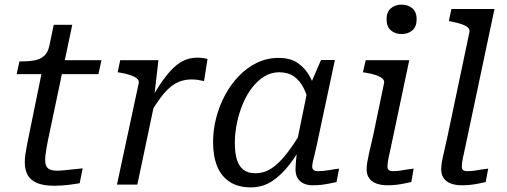

<svg xmlns="http://www.w3.org/2000/svg" viewBox="-20 -797 2190 829"><path d="M214 5Q170 5 142 -6Q114 -17 100.5 -39.5Q87 -62 87 -98Q87 -114 90 -134Q93 -154 97.5 -176Q102 -198 106 -218L168 -522L217 -537H418L405 -477H52L64 -532H75Q108 -532 132 -537Q156 -542 171.5 -556.5Q187 -571 193 -599L212 -690H292L186 -186Q184 -173 181 -158Q178 -143 176.5 -129.5Q175 -116 175 -106Q175 -80 187.5 -70Q200 -60 226 -60Q239 -60 259.5 -62Q280 -64 301.5 -66.5Q323 -69 337 -70L324 -6Q302 -2 273.5 1.5Q245 5 214 5Z M485 0H573L652 -375L646 -380L664 -537H499L488 -485L500 -483Q525 -479 543.5 -472.5Q562 -466 571.5 -458Q581 -450 579 -438ZM876 -542Q872 -544 859.5 -546Q847 -548 832 -548Q798 -548 770.5 -534Q743 -520 717.5 -492.5Q692 -465 665.5 -424Q639 -383 608 -328L627 -305Q652 -347 673.5 -375.5Q695 -404 715.5 -421Q736 -438 758.5 -446Q781 -454 807 -454Q822 -454 834.5 -452Q847 -450 861 -447Z M1351 -376 1317 -333Q1309 -380 1292.5 -414Q1276 -448 1250 -466.5Q1224 -485 1185 -485Q1151 -485 1121.5 -467Q1092 -449 1068.5 -418.5Q1045 -388 1028.5 -348.5Q1012 -309 1003 -265.5Q994 -222 994 -180Q994 -138 1002.5 -109Q1011 -80 1030.5 -64.5Q1050 -49 1082 -49Q1120 -49 1151.5 -69.5Q1183 -90 1214.5 -129.5Q1246 -169 1281 -228L1300 -198Q1267 -135 1231 -88Q1195 -41 1154.5 -14.5Q1114 12 1063 12Q1008 12 971.5 -12Q935 -36 917.5 -79.5Q900 -123 900 -183Q900 -235 913 -286.5Q926 -338 951 -385Q976 -432 1011 -468.5Q1046 -505 1089.5 -526Q1133 -547 1184 -547Q1234 -547 1267 -524Q1300 -501 1320 -462.5Q1340 -424 1351 -376ZM1426 -538 1355 -205Q1347 -165 1340.5 -139.5Q1334 -114 1331 -99.5Q1328 -85 1328 -78Q1328 -68 1334 -63Q1340 -58 1352 -58Q1377 -58 1401.5 -62.5Q1426 -67 1444 -69L1433 -11Q1419 -8 1402 -4.5Q1385 -1 1367.5 1Q1350 3 1330 3Q1307 3 1290.5 -5Q1274 -13 1265 -28Q1256 -43 1256 -65Q1256 -77 1258 -102Q1260 -127 1264 -162L1256 -154L1308 -409L1313 -415L1366 -538Z M1563 -65Q1563 -79 1565.5 -95Q1568 -111 1574 -138Q1580 -165 1591 -211L1638 -437Q1641 -449 1631.5 -457.5Q1622 -466 1603.5 -472.5Q1585 -479 1559 -483L1547 -485L1559 -537H1747L1677 -205Q1669 -165 1663 -139.5Q1657 -114 1655 -99.5Q1653 -85 1653 -78Q1653 -68 1658.5 -63Q1664 -58 1677 -58Q1693 -58 1709 -60.5Q1725 -63 1740 -65.5Q1755 -68 1766 -69L1756 -11Q1741 -8 1724.5 -4.5Q1708 -1 1690 1Q1672 3 1652 3Q1626 3 1605.5 -4.5Q1585 -12 1574 -27.5Q1563 -43 1563 -65ZM1649 -714Q1649 -745 1667.5 -761Q1686 -777 1714 -777Q1742 -777 1760.5 -761Q1779 -745 1779 -714Q1779 -682 1760.5 -666Q1742 -650 1714 -650Q1686 -650 1667.5 -666Q1649 -682 1649 -714Z M2007 -659Q2009 -671 1999.5 -679Q1990 -687 1972 -693Q1954 -699 1928 -704L1918 -706L1929 -758H2115L1998 -205Q1990 -165 1984 -139.5Q1978 -114 1976 -99.5Q1974 -85 1974 -78Q1974 -68 1979.5 -63Q1985 -58 1998 -58Q2015 -58 2031 -60.5Q2047 -63 2061.5 -65.5Q2076 -68 2088 -69L2077 -11Q2063 -8 2046.5 -4.5Q2030 -1 2011.5 1Q1993 3 1974 3Q1947 3 1927 -4.5Q1907 -12 1896 -27.5Q1885 -43 1885 -65Q1885 -79 1887.5 -95Q1890 -111 1896.5 -138.5Q1903 -166 1913 -212Z"/></svg>

Font: Roboto Serif
Style: Italic
Weight: 400
Italic angle: -10°
Designer: Greg Gazdowicz
Foundry: Commercial Type
Version: Version 1.008